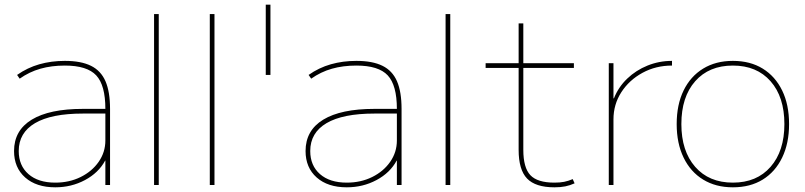

<svg xmlns="http://www.w3.org/2000/svg" viewBox="-20 -790 3440 820"><path d="M216 10Q135 10 87.5 -32Q40 -74 40 -145Q40 -233 115.5 -279Q191 -325 334 -325H430Q430 -426 391 -468Q352 -510 257 -510Q200 -510 152.5 -496.5Q105 -483 64 -454L53 -470Q97 -501 148 -515.5Q199 -530 257 -530Q326 -530 368.5 -509Q411 -488 430.5 -443Q450 -398 450 -325V0H430V-104H429Q401 -52 343 -21Q285 10 216 10ZM216 -10Q276 -10 324.5 -34Q373 -58 401.5 -99Q430 -140 430 -190V-305H334Q199 -305 129.5 -264Q60 -223 60 -145Q60 -83 101.5 -46.5Q143 -10 216 -10Z M638 0V-730H658V0Z M876 0V-730H896V0Z M1115 -470V-770H1135V-470Z M1461 10Q1380 10 1332.5 -32Q1285 -74 1285 -145Q1285 -233 1360.5 -279Q1436 -325 1579 -325H1675Q1675 -426 1636 -468Q1597 -510 1502 -510Q1445 -510 1397.5 -496.5Q1350 -483 1309 -454L1298 -470Q1342 -501 1393 -515.5Q1444 -530 1502 -530Q1571 -530 1613.5 -509Q1656 -488 1675.5 -443Q1695 -398 1695 -325V0H1675V-104H1674Q1646 -52 1588 -21Q1530 10 1461 10ZM1461 -10Q1521 -10 1569.5 -34Q1618 -58 1646.5 -99Q1675 -140 1675 -190V-305H1579Q1444 -305 1374.5 -264Q1305 -223 1305 -145Q1305 -83 1346.5 -46.5Q1388 -10 1461 -10Z M1883 0V-730H1903V0Z M2348 10Q2267 10 2231 -27.5Q2195 -65 2195 -150V-500H2054V-520H2195V-690H2215V-520H2431V-500H2215V-150Q2215 -74 2245 -42Q2275 -10 2348 -10Q2372 -10 2389.5 -13.5Q2407 -17 2426 -25L2434 -7Q2414 2 2394 6Q2374 10 2348 10Z M2580 0V-520H2600V-370H2602Q2621 -418 2658.5 -454Q2696 -490 2745.5 -510Q2795 -530 2850 -530V-510Q2781 -510 2724 -479Q2667 -448 2633.5 -396Q2600 -344 2600 -280V0Z M3110 10Q3037 10 2983 -23Q2929 -56 2899.5 -117Q2870 -178 2870 -260Q2870 -343 2899.5 -403.5Q2929 -464 2983 -497Q3037 -530 3110 -530Q3184 -530 3237.5 -497Q3291 -464 3320.5 -403.5Q3350 -343 3350 -260Q3350 -178 3320.5 -117Q3291 -56 3237.5 -23Q3184 10 3110 10ZM3110 -10Q3212 -10 3271 -77.5Q3330 -145 3330 -260Q3330 -376 3271 -443Q3212 -510 3110 -510Q3008 -510 2949 -443Q2890 -376 2890 -260Q2890 -145 2949 -77.5Q3008 -10 3110 -10Z"/></svg>

Font: M PLUS 2 Thin Thin
Style: Regular
Weight: 250
Version: Version 1.001